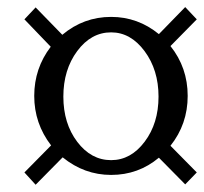

<svg xmlns="http://www.w3.org/2000/svg" viewBox="-20 -589 567 534"><path d="M79.1 -75.2 47.9 -109.4 122.1 -184.6Q75.2 -245.6 75.2 -322.3Q75.2 -398.9 121.1 -459L47.9 -535.2L79.1 -568.4L153.3 -492.2Q212.4 -542 289.1 -542Q363.3 -542 421.9 -494.1L495.1 -569.3L527.3 -535.2L454.1 -460.9Q502 -400.9 502 -322.3Q502 -243.7 454.1 -183.6L527.3 -109.4L495.1 -76.2L421.9 -150.4Q364.7 -102.5 289.1 -102.5Q214.4 -102.5 154.3 -151.4ZM289.1 -143.6Q343.8 -143.6 382.3 -194.8Q420.9 -246.1 420.9 -320.3Q420.9 -394.5 382.1 -446.8Q343.3 -499 289.1 -499Q233.4 -499 194.8 -447Q156.2 -395 156.2 -320.3Q156.2 -245.6 194.8 -194.6Q233.4 -143.6 289.1 -143.6Z"/></svg>

Font: Crimson Pro
Style: Italic
Weight: 400
Italic angle: -12°
Designer: Jacques Le Bailly
Foundry: Baron von Fonthausen
Version: Version 1.003